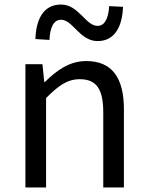

<svg xmlns="http://www.w3.org/2000/svg" viewBox="-20 -826 651 846"><path d="M410 -645C487 -645 519 -711 522 -796L461 -799C458 -748 443 -712 410 -712C357 -712 327 -806 249 -806C171 -806 139 -741 136 -654L198 -650C200 -704 216 -739 249 -739C301 -739 331 -645 410 -645ZM92 0H183V-394C238 -449 276 -477 332 -477C404 -477 435 -434 435 -332V0H526V-344C526 -483 474 -557 360 -557C286 -557 230 -516 178 -465H175L167 -543H92Z"/></svg>

Font: Noto Sans JP
Style: Regular
Weight: 400
Designer: Ryoko NISHIZUKA  (kana, bopomofo & ideographs); Paul D. Hunt (Latin, Greek & Cyrillic); Sandoll Communications , Soo-you
Foundry: Adobe
Version: Version 2.002;hotconv 1.0.116;makeotfexe 2.5.65601